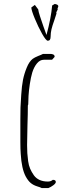

<svg xmlns="http://www.w3.org/2000/svg" viewBox="-20 -940 392 976"><path d="M216.3 -762.2Q211.9 -773.9 200.9 -805.2Q189.9 -836.4 183.1 -857.9Q175.3 -881.8 174.3 -892.1L157.2 -915L139.2 -901.9Q139.6 -887.2 157 -845.2Q174.3 -803.2 194.1 -768.1Q213.9 -732.9 223.1 -732.9Q237.3 -732.9 237.3 -753.9Q237.3 -772.5 241.7 -791Q246.1 -809.6 255.4 -835Q262.7 -856.9 267.1 -871.1L266.1 -877L273.4 -892.1L272.5 -897Q276.4 -905.8 276.4 -908.2Q276.4 -917 258.3 -919.9L245.1 -912.1Q239.7 -849.1 216.3 -762.2ZM263.7 -15.1Q263.7 -25.9 248.5 -25.9Q238.3 -17.1 223.6 -17.1Q199.7 -17.1 181.6 -25.1Q163.6 -33.2 152.3 -48.8Q140.6 -65.4 133.3 -82.3Q126 -99.1 123 -121.1Q120.1 -143.6 118.9 -161.1Q117.7 -178.7 117.7 -202.1Q117.7 -242.7 119.6 -302.7Q121.6 -362.8 121.6 -403.8L123.5 -409.2Q123.5 -429.2 125 -452.6Q126.5 -478.5 131.6 -512.7Q136.7 -546.9 144 -571.3Q152.8 -599.6 168 -617.9Q183.1 -636.2 202.6 -636.2H244.6L257.8 -650.9Q257.8 -653.3 256.8 -657.2Q256.3 -658.7 253.9 -661.1Q253.4 -661.6 249.5 -663.6Q248.5 -663.6 244.1 -665Q242.7 -665 241.7 -665.5L238.8 -666H198.7Q189.5 -661.1 173.8 -655.3Q155.8 -647.9 146.5 -641.1Q128.4 -627.4 115.7 -595.7Q103 -564.9 96.9 -534.2Q90.8 -503.4 87.9 -457.5Q85 -415.5 84.2 -393.3Q83.5 -371.1 83.5 -332V-217.8Q83.5 -180.7 85.4 -157.7Q89.8 -82.5 110.4 -43.5Q122.6 -21 136.2 -9.8Q149.9 1.5 168.9 7.3Q185.5 12.2 192.4 16.1H225.6Q238.3 11.2 251 1.7Q263.7 -7.8 263.7 -15.1Z"/></svg>

Font: Amatica SC
Style: Regular
Weight: 400
Version: Version 2.000